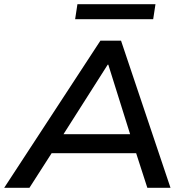

<svg xmlns="http://www.w3.org/2000/svg" viewBox="-39 -900 895 920"><path d="M-19 0 442 -705H541L778 0H667L603 -198L648 -166H170L229 -198L102 0ZM477 -590 250 -233 223 -257H624L592 -233L480 -590ZM321 -808 332 -880H706L695 -808Z"/></svg>

Font: Nunito Sans 10pt SemiExpanded SemiBold
Style: Italic
Weight: 600
Width: 6
Italic angle: -9°
Designer: Vernon Adams
Foundry: Vernon Adams
Version: Version 3.101;gftools[0.9.27]